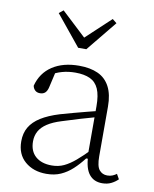

<svg xmlns="http://www.w3.org/2000/svg" viewBox="-84 -801 705 878"><g transform="rotate(10 268.5 -362.0)"><path d="M191 13Q131 13 92 -20.5Q53 -54 53 -114Q53 -152 69.5 -180Q86 -208 119.5 -229Q153 -250 205 -266Q236 -275 266 -283Q296 -291 326.5 -299Q357 -307 386 -314V-286Q345 -275 302 -262Q259 -249 218 -236Q179 -224 154 -207.5Q129 -191 117.5 -170Q106 -149 106 -123Q106 -78 133.5 -53.5Q161 -29 209 -29Q240 -29 265.5 -41Q291 -53 318 -76Q345 -99 378 -133L381 -88H359Q336 -58 311.5 -35.5Q287 -13 258 0Q229 13 191 13ZM450 11Q411 11 389.5 -16.5Q368 -44 366 -100L364 -102V-331Q364 -382 351 -411.5Q338 -441 311 -453.5Q284 -466 243 -466Q210 -466 181.5 -458Q153 -450 127 -434L155 -463L136 -380Q132 -362 123 -353.5Q114 -345 99 -345Q84 -345 75.5 -353.5Q67 -362 65 -374Q81 -435 130.5 -467.5Q180 -500 254 -500Q306 -500 342 -483.5Q378 -467 397 -431Q416 -395 416 -339V-108Q416 -62 430 -45Q444 -28 467 -28Q481 -28 491.5 -32.5Q502 -37 510 -43L523 -20Q510 -7 492 2Q474 11 450 11ZM140 -737 276 -610H232L368 -737L388 -721L273 -580H235L120 -721Z"/></g></svg>

Font: Source Serif 4 Light
Style: Regular
Weight: 300
Designer: Frank Grießhammer
Foundry: Adobe Systems Incorporated
Version: Version 4.004;hotconv 1.0.116;makeotfexe 2.5.65601